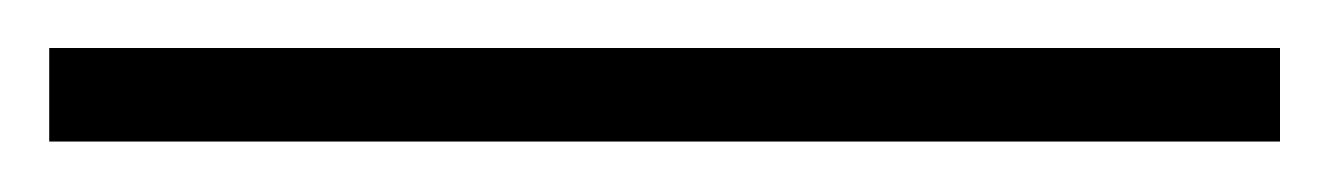

<svg xmlns="http://www.w3.org/2000/svg" viewBox="-20 64 540 78"><path d="M500 83.5V121.5H0V83.5Z"/></svg>

Font: Hepta Slab ExtraLight Light
Style: Regular
Weight: 300
Version: Version 1.100